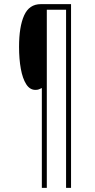

<svg xmlns="http://www.w3.org/2000/svg" viewBox="-20 -831 460 927"><path d="M323 76H299V-784H206V76H182V-406Q174 -402 167.5 -399.5Q161 -397 151 -397Q124 -397 106.5 -424.5Q89 -452 80.5 -499Q72 -546 72 -605Q72 -702 96.5 -756.5Q121 -811 177 -811H323Z"/></svg>

Font: Noto Sans Tamil UI ExtraCondensed Thin
Style: Regular
Weight: 100
Width: 2
Designer: Jelle Bosma - Monotype Design Team
Foundry: Monotype Imaging Inc.
Version: Version 2.004; ttfautohint (v1.8.4.7-5d5b)